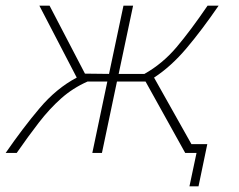

<svg xmlns="http://www.w3.org/2000/svg" viewBox="-35 -540 844 678"><path d="M-15 0Q45 -87 104.5 -157.5Q164 -228 236 -266L104 -520H140L265 -280L350 -279L401 -520H435L384 -279H475Q539 -315 588.5 -373.5Q638 -432 698 -520H737Q678 -434 623.5 -369.5Q569 -305 509 -266L641 -31H697L666 118H634L659 0H619L479 -252H378L325 0H291L344 -252H274Q222 -229 181 -192.5Q140 -156 102.5 -107.5Q65 -59 24 0Z"/></svg>

Font: Raleway ExtraLight
Style: Italic
Weight: 200
Italic angle: -12°
Designer: Matt McInerney, Pablo Impallari, Rodrigo Fuenzalida
Foundry: Matt McInerney, Pablo Impallari, Rodrigo Fuenzalida
Version: Version 4.026